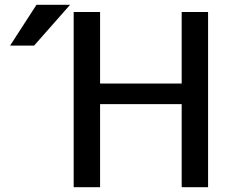

<svg xmlns="http://www.w3.org/2000/svg" viewBox="-20 -780 969 800"><path d="M397 -730V-432H737V-730H847V0H737V-346H397V0H287V-730ZM132 -760H272L122 -590H22Z"/></svg>

Font: M PLUS 1p Medium
Style: Regular
Weight: 500
Version: Version 1.062